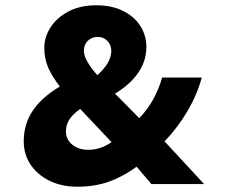

<svg xmlns="http://www.w3.org/2000/svg" viewBox="-20 -698 864 728"><path d="M498 -66Q448 -29 394 -9.5Q340 10 273 10Q215 10 169 -12Q123 -34 96.5 -73Q70 -112 70 -162Q70 -227 104 -278Q138 -329 207 -370Q178 -407 163 -441Q148 -475 148 -517Q148 -557 171.5 -594Q195 -631 239.5 -654.5Q284 -678 345 -678Q404 -678 447 -656.5Q490 -635 512.5 -599Q535 -563 535 -520Q535 -467 504 -422Q473 -377 416 -343L508 -250Q567 -310 595 -404H745Q728 -340 691 -277Q654 -214 604 -162L754 0H554ZM315 -130Q361 -130 403 -159L284 -285Q256 -265 243 -245Q230 -225 230 -200Q230 -169 254 -149.5Q278 -130 315 -130ZM349 -413Q402 -460 402 -505Q402 -527 387.5 -542.5Q373 -558 350 -558Q328 -558 313 -543.5Q298 -529 298 -505Q298 -471 349 -413Z"/></svg>

Font: Madhuban Bold
Style: Regular
Weight: 700
Designer: jaikishan Patel
Foundry: MagicType
Version: Version 1.000